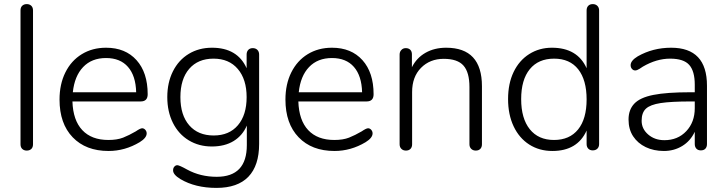

<svg xmlns="http://www.w3.org/2000/svg" viewBox="-20 -730 3549 937"><path d="M80.1 -25.9V-679.2Q80.1 -694.3 88.6 -702.1Q97.2 -710 110.6 -710Q124 -710 132.6 -701.9Q141.1 -693.8 141.1 -679.2V-25.9Q141.1 -10.7 132.6 -2.9Q124 4.9 110.6 4.9Q97.2 4.9 88.6 -3.2Q80.1 -11.2 80.1 -25.9Z M335.4 -279.8H644.5Q642.6 -359.9 604.7 -403.3Q566.9 -446.8 497.3 -446.8Q427.7 -446.8 385.7 -402.8Q343.8 -358.9 335.4 -279.8ZM700.7 -270Q700.7 -234.9 666.5 -234.9H333.5Q336.4 -143.1 381.6 -95Q426.8 -46.9 508.8 -46.9Q551.8 -46.9 580.8 -58.3Q609.9 -69.8 642.6 -88.9Q664.6 -104 673.6 -104Q682.6 -104 689.2 -96.4Q695.8 -88.9 695.8 -79.1Q695.8 -57.1 661.6 -36.1Q589.8 6.8 509.8 6.8Q398.9 6.8 334.7 -60.1Q270.5 -127 270.5 -244.1Q270.5 -319.3 299.1 -376.7Q327.6 -434.1 379.2 -465.6Q430.7 -497.1 497.6 -497.1Q591.8 -497.1 646.2 -436.5Q700.7 -376 700.7 -270Z M1141.1 -118.9Q1183.6 -168.9 1183.6 -255.9Q1183.6 -342.8 1140.6 -393.3Q1097.7 -443.8 1022 -443.8Q946.3 -443.8 903.3 -394Q860.4 -344.2 860.4 -256.1Q860.4 -168 903.6 -118.4Q946.8 -68.8 1022.7 -68.8Q1098.6 -68.8 1141.1 -118.9ZM1014.6 -497.1Q1138.7 -497.1 1183.6 -397V-463.9Q1183.6 -478 1191.7 -486.6Q1199.7 -495.1 1213.6 -495.1Q1227.5 -495.1 1236.1 -486.6Q1244.6 -478 1244.6 -463.9V-27.8Q1244.6 78.1 1192.1 132.6Q1139.6 187 1036.4 187Q933.1 187 860.4 144Q824.2 122.1 824.7 101.1Q824.7 89.8 831.1 83Q837.4 76.2 845.2 76.2Q855 76.2 893.6 97.7Q958 132.8 1037.6 132.8Q1184.6 132.8 1184.6 -22V-117.2Q1163.6 -68.4 1120.1 -41.7Q1076.7 -15.1 1013.7 -15.1Q950.7 -15.1 901.1 -45.2Q851.6 -75.2 824 -130.1Q796.4 -185.1 796.4 -256.1Q796.4 -327.1 824 -382.1Q851.6 -437 901.1 -467Q950.7 -497.1 1014.6 -497.1Z M1438 -279.8H1747.1Q1745.1 -359.9 1707.3 -403.3Q1669.4 -446.8 1599.9 -446.8Q1530.3 -446.8 1488.3 -402.8Q1446.3 -358.9 1438 -279.8ZM1803.2 -270Q1803.2 -234.9 1769 -234.9H1436Q1439 -143.1 1484.1 -95Q1529.3 -46.9 1611.3 -46.9Q1654.3 -46.9 1683.3 -58.3Q1712.4 -69.8 1745.1 -88.9Q1767.1 -104 1776.1 -104Q1785.2 -104 1791.7 -96.4Q1798.3 -88.9 1798.3 -79.1Q1798.3 -57.1 1764.2 -36.1Q1692.4 6.8 1612.3 6.8Q1501.5 6.8 1437.3 -60.1Q1373 -127 1373 -244.1Q1373 -319.3 1401.6 -376.7Q1430.2 -434.1 1481.7 -465.6Q1533.2 -497.1 1600.1 -497.1Q1694.3 -497.1 1748.8 -436.5Q1803.2 -376 1803.2 -270Z M2332 -309.1V-25.9Q2332 -11.7 2324 -3.4Q2315.9 4.9 2302 4.9Q2288.1 4.9 2279.5 -3.7Q2271 -12.2 2271 -25.9V-305.2Q2271 -377 2241.9 -409.9Q2212.9 -442.9 2145.5 -442.9Q2078.1 -442.9 2034.7 -398.9Q1991.2 -355 1991.2 -280.8V-25.9Q1991.2 -11.7 1983.2 -3.4Q1975.1 4.9 1961.2 4.9Q1947.3 4.9 1938.7 -3.7Q1930.2 -12.2 1930.2 -25.9V-463.9Q1930.2 -477.5 1939 -486.3Q1946.8 -495.1 1960.4 -495.1Q1974.1 -495.1 1982.2 -487.1Q1990.2 -479 1990.2 -464.8V-401.9Q2013.2 -447.8 2056.6 -472.4Q2100.1 -497.1 2157.2 -497.1Q2332 -497.1 2332 -309.1Z M2801.3 -98.4Q2842.8 -149.9 2842.8 -244.9Q2842.8 -339.8 2801.8 -391.8Q2760.7 -443.8 2684.1 -443.8Q2607.4 -443.8 2565.4 -392.3Q2523.4 -340.8 2523.4 -246.3Q2523.4 -151.9 2565.4 -99.4Q2607.4 -46.9 2683.6 -46.9Q2759.8 -46.9 2801.3 -98.4ZM2673.3 -497.1Q2797.9 -497.1 2842.8 -397V-679.2Q2842.8 -693.4 2850.8 -701.7Q2858.9 -710 2872.8 -710Q2886.7 -710 2895.3 -701.4Q2903.8 -692.9 2903.8 -679.2V-26.9Q2903.8 -12.7 2895.3 -4.4Q2886.7 3.9 2872.8 3.9Q2858.9 3.9 2850.8 -4.6Q2842.8 -13.2 2842.8 -26.9V-92.8Q2797.9 6.8 2675.8 6.8Q2611.8 6.8 2562.7 -24.7Q2513.7 -56.2 2486.6 -113.5Q2459.5 -170.9 2459.5 -246.6Q2459.5 -322.3 2486.6 -378.7Q2513.7 -435.1 2562.7 -466.1Q2611.8 -497.1 2673.3 -497.1Z M3370.6 -202.1V-234.9H3351.6Q3255.4 -234.9 3204.3 -227.1Q3153.3 -219.2 3132.3 -199.7Q3111.3 -180.2 3111.3 -140.6Q3111.3 -101.1 3143.3 -73.5Q3175.3 -45.9 3222.2 -45.9Q3287.6 -45.9 3329.1 -89.8Q3370.6 -133.8 3370.6 -202.1ZM3255.4 -497.1Q3430.2 -497.1 3430.2 -312V-26.9Q3430.2 -12.7 3422.4 -4.4Q3414.6 3.9 3400.4 3.9Q3386.2 3.9 3378.4 -4.6Q3370.6 -13.2 3370.6 -26.9V-86.9Q3349.6 -42 3309.6 -17.6Q3269.5 6.8 3220 6.8Q3170.4 6.8 3131.3 -12Q3092.3 -30.8 3069.8 -64.9Q3047.4 -99.1 3047.4 -146.7Q3047.4 -194.3 3075.4 -224.1Q3103.5 -253.9 3168.5 -266.8Q3233.4 -279.8 3349.6 -279.8H3370.6V-316.9Q3370.6 -382.8 3343.5 -413.3Q3316.4 -443.8 3250.2 -443.8Q3184.1 -443.8 3117.2 -404.8L3101.6 -394.5Q3088.9 -386.2 3079.8 -386.2Q3070.8 -386.2 3064.2 -393.6Q3057.6 -400.9 3057.6 -412.1Q3057.6 -434.1 3092.3 -455.1Q3166 -497.1 3255.4 -497.1Z"/></svg>

Font: Nunito-Light
Style: Regular
Weight: 300
Designer: Vernon Adams
Foundry: newtypography
Version: Version 3.000